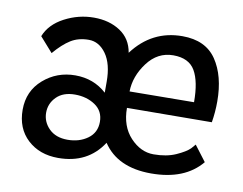

<svg xmlns="http://www.w3.org/2000/svg" viewBox="-61 -568 834 658"><g transform="rotate(10 356.5 -239.5)"><path d="M676 -204 381 -202Q381 -138 417 -99.5Q453 -61 498 -61Q543 -61 575.5 -75.5Q608 -90 622 -104L635 -119L676 -65Q618 5 501 5Q384 5 333 -72Q281 8 178 8Q113 8 71.5 -30.5Q30 -69 30 -134Q30 -199 77 -240Q124 -281 188 -281Q252 -281 297 -240V-278Q297 -340 272.5 -374.5Q248 -409 212 -409Q176 -409 149.5 -392.5Q123 -376 94 -342L49 -393Q66 -436 114.5 -461.5Q163 -487 216.5 -487Q270 -487 308 -462Q346 -437 354 -389Q420 -477 526 -477Q607 -477 644.5 -421.5Q682 -366 682 -277Q682 -240 676 -204ZM380 -259 604 -261Q604 -333 582.5 -370Q561 -407 506.5 -407Q452 -407 416.5 -359.5Q381 -312 380 -259ZM199 -59Q240 -59 269 -80Q298 -101 298 -138.5Q298 -176 268.5 -196Q239 -216 198 -216Q157 -216 134 -193Q111 -170 111 -138Q111 -106 134.5 -82.5Q158 -59 199 -59Z"/></g></svg>

Font: Fresca
Style: Regular
Weight: 400
Designer: Iván Moreno
Foundry: Fontstage
Version: Version 1.001